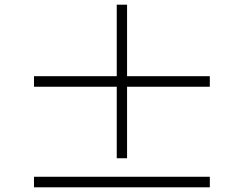

<svg xmlns="http://www.w3.org/2000/svg" viewBox="-20 -808 1040 819"><path d="M522 -133V-438H875V-483H522V-788H478V-483H125V-438H478V-133ZM125 -54V-9H875V-54Z"/></svg>

Font: Noto Serif HK Medium
Style: Regular
Weight: 500
Designer: Ryoko NISHIZUKA 西塚涼子 (kana & ideographs); Frank Grießhammer (Latin, Greek & Cyrillic); Wenlong ZHANG 张文龙 (bopomofo); San
Foundry: Adobe
Version: Version 2.001;hotconv 1.1.0;makeotfexe 2.6.0